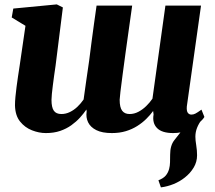

<svg xmlns="http://www.w3.org/2000/svg" viewBox="-20 -580 954 852"><path d="M694 251.5 683 220Q705 211.5 715.5 199Q726 186.5 730.5 169.5Q734 156.5 734.5 140.8Q735 125 735 106.5Q735 65 754 41.5Q773 18 789 -3L875.5 -49.5Q862 -32 854.5 -13Q847 6 847 26.5Q847 42 850.8 64.8Q854.5 87.5 854.5 109Q854.5 138.5 839.5 163.5Q824.5 188.5 800.5 207.5Q778 225.5 750.2 236.8Q722.5 248 694 251.5ZM226.5 -288Q223.5 -267 220.2 -244.5Q217 -222 214.5 -201.2Q212 -180.5 210.2 -163.8Q208.5 -147 208.5 -137Q208.5 -103.5 218.8 -88.8Q229 -74 252.5 -74Q272 -74 290 -82.8Q308 -91.5 323.5 -106.2Q339 -121 351 -138.5Q357 -180.5 363 -224Q369 -267.5 375.5 -310Q380.5 -350.5 386 -392Q391.5 -433.5 397.2 -474.8Q403 -516 408.5 -555H566.5Q560 -507.5 552.2 -453.2Q544.5 -399 537.2 -346Q530 -293 524 -248Q518 -203 514.5 -173.5Q511 -144 511 -137.5Q511 -103.5 522 -88.8Q533 -74 555 -74Q575.5 -74 594 -83.8Q612.5 -93.5 628.5 -109Q644.5 -124.5 656.5 -142L714 -555H872L809 -107.5Q807.5 -88 813.2 -79.8Q819 -71.5 829.5 -71.5Q838.5 -71.5 847.2 -76Q856 -80.5 874 -93.5L887 -61Q881 -50.5 862.8 -33.8Q844.5 -17 815.5 -3.2Q786.5 10.5 748.5 10.5Q698.5 10.5 676.8 -11.8Q655 -34 661.5 -72L659.5 -87.5Q647 -70 629.2 -52.5Q611.5 -35 589 -20.8Q566.5 -6.5 538.5 2Q510.5 10.5 476.5 10.5Q433.5 10.5 407.5 -2.5Q381.5 -15.5 371 -37.2Q360.5 -59 364.5 -85L363.5 -94Q351.5 -76.5 335 -58.2Q318.5 -40 296.5 -24.2Q274.5 -8.5 246.8 1Q219 10.5 183.5 10.5Q153 10.5 121.8 -1.8Q90.5 -14 69 -40.8Q47.5 -67.5 46.5 -112.5Q46.5 -129.5 48.5 -150.5Q50.5 -171.5 53.5 -194.5Q56.5 -217.5 60 -241.2Q63.5 -265 67 -287L93 -465.5L32 -502.5L39 -542L232 -560.5L259 -547Z"/></svg>

Font: Merriweather 36pt Black
Style: Italic
Weight: 900
Italic angle: -7.8°
Version: Version 2.101